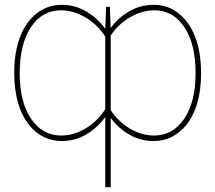

<svg xmlns="http://www.w3.org/2000/svg" viewBox="-20 -574 894 797"><path d="M439.6 203.1H416.9V-88.4Q384.9 -43.7 338.1 -16Q291.5 11.4 236.5 11.4Q195.7 11.4 162.6 -5Q129.6 -21.3 104.8 -50.4Q39.1 -128.9 39.1 -271.3Q39.1 -317.1 45.8 -355.5Q52.6 -393.8 64.8 -424.7Q77.1 -455.6 94.6 -479.4Q112.2 -503.2 133.9 -519.5Q177.9 -554 236.5 -554Q291.5 -554 338.4 -526.3Q385.3 -498.6 416.9 -454.2L420.5 -545.5H436.1L439.3 -457.7Q470.5 -500.7 517 -527.3Q563.2 -554 617.2 -554Q677.9 -554 721.9 -518.1Q766 -482.2 789.8 -421.9Q814.6 -359 814.6 -269.2Q814.6 -223.7 807.9 -185.7Q801.1 -147.7 788.9 -117Q776.6 -86.3 759.1 -62.7Q741.5 -39.1 720.2 -23.1Q675.8 11.4 617.2 11.4Q563.6 11.4 517.4 -14.9Q471.2 -41.5 439.6 -84.5ZM233.7 -11.4Q285.5 -11.4 335.2 -40.8Q384.9 -70.7 416.9 -120.7V-421.9Q384.2 -473 334.2 -502.1Q283.7 -531.2 233 -531.2Q154.5 -531.2 108.3 -460.9Q61.8 -391 61.8 -269.2Q61.8 -150.6 109 -81Q156.2 -11.4 233.7 -11.4ZM620 -11.4Q697.4 -11.4 744.7 -81Q791.9 -150.6 791.9 -271.3Q791.9 -391 745.4 -460.9Q698.9 -531.2 620.7 -531.2Q570.3 -531.2 520.6 -502.8Q471.2 -474.4 439.6 -426.5V-116.5Q471.2 -68.9 519.5 -40.1Q567.8 -11.4 620 -11.4Z"/></svg>

Font: Linik Sans Thin
Style: Regular
Weight: 100
Designer: Fonts by Rasmus Andersson / Changes by Cristiano Sobral with parts from Marc Monis
Foundry: rsms
Version: Version 3.020; ttfautohint (v1.6)